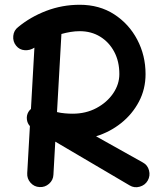

<svg xmlns="http://www.w3.org/2000/svg" viewBox="-20 -733 680 809"><path d="M99.6 -261.2Q104 -268.6 110.4 -273.9L125 -532.2Q106.4 -520 84.2 -521.5Q62 -522.9 47.9 -540.5Q33.7 -558.1 35.9 -581.5Q38.1 -605 56.2 -618.7Q107.9 -661.6 175 -687.3Q242.2 -712.9 315.9 -712.9Q398.9 -712.9 461.2 -672.6Q523.4 -632.3 558.3 -565.9Q593.3 -499.5 593.3 -420.9Q593.3 -357.4 565.4 -304.7Q537.6 -252 490.5 -214.4Q443.4 -176.8 384.8 -158.7L582 -48.3Q602.1 -37.6 607.9 -14.9Q613.8 7.8 602.5 27.8Q591.3 47.4 568.6 53.7Q545.9 60.1 526.4 48.3L212.9 -136.2L205.1 3.4Q204.1 25.9 186.8 41.3Q169.4 56.6 146.5 55.2Q124 54.2 108.6 36.9Q93.3 19.5 94.7 -3.4L106 -201.7Q95.2 -213.4 93.3 -230Q91.3 -246.6 99.6 -261.2ZM315.9 -601.6Q296.9 -601.6 277.3 -598.4Q257.8 -595.2 238.8 -589.8L220.2 -260.7Q236.8 -256.8 253.7 -255.4Q270.5 -253.9 285.6 -253.9Q341.8 -253.9 386.2 -277.6Q430.7 -301.3 456.8 -339.6Q482.9 -377.9 482.9 -420.9Q482.9 -474.1 461.4 -514.6Q439.9 -555.2 402.3 -578.4Q364.7 -601.6 315.9 -601.6Z"/></svg>

Font: Mikhak-DS2-FD SemiBold
Style: Regular
Weight: 600
Designer: Amin Abedi
Version: Version 3.2